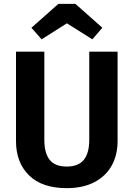

<svg xmlns="http://www.w3.org/2000/svg" viewBox="-20 -960 694 996"><path d="M590 -228Q590 -157 560 -102Q530 -47 470.5 -15.5Q411 16 326 16Q198 16 130.5 -50.5Q63 -117 63 -228V-692H210V-235Q210 -165 238 -130.5Q266 -96 326 -96Q386 -96 414.5 -130.5Q443 -165 443 -235V-692H590ZM143 -816 283 -940H371L511 -816L459 -756L327 -839L196 -756Z"/></svg>

Font: Wolseley Sans SemiBold
Style: Regular
Weight: 600
Designer: Carrois Corporate & Edenspiekermann AG
Foundry: Carrois Corporate GbR & Edenspiekermann AG
Version: Version 4.202